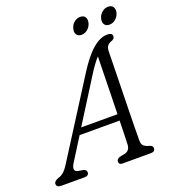

<svg xmlns="http://www.w3.org/2000/svg" viewBox="-184 -962 953 1073"><g transform="rotate(-20 293.0 -425.5)"><path d="M104 -97.5Q76.5 -53.5 110.5 -46L141.5 -40.5Q160 -35 159.5 -21Q159.5 0 133 0H-3.5Q-32.5 0 -32.5 -21Q-32 -37.5 -3.5 -47.5Q28 -55 56 -99.5L338 -543.5Q391 -628 436.8 -667.2Q482.5 -706.5 525 -706.5Q554.5 -706.5 554.5 -686.5Q554.5 -670.5 535.5 -664Q519 -659 510 -647Q501 -635 501 -612Q500.5 -572 499.2 -517.5Q498 -463 496.8 -402.2Q495.5 -341.5 494.2 -282Q493 -222.5 492.2 -171.8Q491.5 -121 491.5 -87.5Q491.5 -66.5 502 -56.5Q512.5 -46.5 538 -40Q553.5 -35 553.5 -20.5Q553 0 528.5 0H358.5Q338 0 338.5 -18.5Q338.5 -33 357 -40L391 -47Q421 -55.5 422 -91.5Q423 -117.5 424 -153.2Q425 -189 426 -231H188ZM368.5 -518.5 211 -268.5H427Q428.5 -326 429.8 -387Q431 -448 432.2 -505.8Q433.5 -563.5 434.5 -609.5Q421 -595 404.2 -572.2Q387.5 -549.5 368.5 -518.5ZM391 -754Q370.5 -754 361.5 -767.8Q352.5 -781.5 358.5 -802.5Q363.5 -823.5 379.8 -837.2Q396 -851 416.5 -851Q437 -851 445.8 -837.2Q454.5 -823.5 449 -802.5Q443.5 -781.5 427.2 -767.8Q411 -754 391 -754ZM557 -754Q536 -754 527.2 -767.8Q518.5 -781.5 524 -802.5Q529.5 -823.5 545.8 -837.2Q562 -851 582.5 -851Q603 -851 611.8 -837.2Q620.5 -823.5 615.5 -802.5Q609.5 -781.5 593.5 -767.8Q577.5 -754 557 -754Z"/></g></svg>

Font: Fraunces 72pt SuperSoft Light
Style: Italic
Weight: 300
Italic angle: -16°
Version: Version 1.000;[b76b70a41]